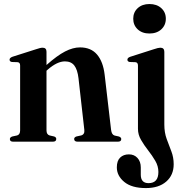

<svg xmlns="http://www.w3.org/2000/svg" viewBox="-20 -704 906 954"><path d="M211 -447V-381Q264 -428 303.2 -448.2Q342.5 -468.5 377.5 -468.5Q432 -468.5 462.2 -433Q492.5 -397.5 500 -332.5L532 -58.5Q535 -34.5 549.5 -30.5L570 -26Q582.5 -22 582.5 -13Q582.5 0 565.5 0H366Q348.5 0 348.5 -13.5Q348.5 -22 360 -26L383 -31Q401.5 -36 399 -58.5L370 -315.5Q365 -358 349.2 -378.5Q333.5 -399 302.5 -399Q264 -399 217 -358L211 -352.5V-56.5Q211 -35.5 226.5 -31L248.5 -26Q259.5 -22.5 259.5 -13.5Q259.5 0 242.5 0H45.5Q29 0 29 -13Q29 -22 41.5 -26L65 -31Q80 -35.5 80 -56V-378.5Q80 -393.5 68 -395L39 -396Q27.5 -398 27.5 -407.5Q27.5 -416.5 42 -422L158 -459Q181 -467 191.5 -467Q211 -467 211 -447ZM722.5 -537.5Q686.5 -537.5 664.2 -558.2Q642 -579 642 -611Q642 -643 664.2 -663.5Q686.5 -684 722.5 -684Q759 -684 781.5 -663.5Q804 -643 804 -611Q804 -579 781.5 -558.2Q759 -537.5 722.5 -537.5ZM796.5 -85Q796.5 -45.5 808.2 -13.5Q820 18.5 831.5 48.2Q843 78 843 112Q843 166 806 198.2Q769 230.5 705 230.5Q634.5 230.5 597.5 200Q560.5 169.5 560.5 127.5Q560.5 95 577 79Q593.5 63 620.5 63Q647 63 663.2 81Q679.5 99 679.5 128V164Q679.5 206 718 206Q767 206 767 150.5Q767 121.5 751.5 95Q736 68.5 716 43Q696 17.5 680.8 -8.8Q665.5 -35 665.5 -64V-378Q665.5 -393.5 653.5 -395L624.5 -396Q613 -398 613 -407.5Q613 -417 627.5 -422L743 -459Q766.5 -467 776.5 -467Q796.5 -467 796.5 -446.5Z"/></svg>

Font: Fraunces 72pt SemiBold
Style: Regular
Weight: 600
Version: Version 1.000;[b76b70a41]